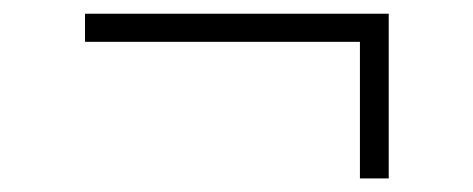

<svg xmlns="http://www.w3.org/2000/svg" viewBox="-20 -332 690 280"><path d="M504.9 -271H104V-312H546.9V-71.8H504.9Z"/></svg>

Font: Selawik Light
Style: Regular
Weight: 300
Designer: Aaron Bell
Foundry: Microsoft Corporation
Version: Version 1.01